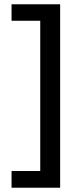

<svg xmlns="http://www.w3.org/2000/svg" viewBox="-20 -718 366 897"><path d="M34 81H168V-621H34V-698H261V159H34Z"/></svg>

Font: Noto Sans Syriac Eastern Medium
Style: Regular
Weight: 500
Designer: Patrick Giasson and the Monotype Design Team
Foundry: Monotype Imaging Inc.
Version: Version 3.001